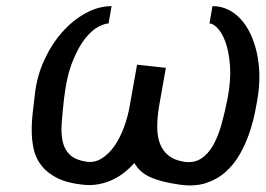

<svg xmlns="http://www.w3.org/2000/svg" viewBox="-20 -578 844 610"><path d="M507 -362.5 485.5 -241Q479.5 -205.5 479.5 -175.2Q479.5 -145 488 -122.2Q496.5 -99.5 514.5 -84.5Q532.5 -69.5 562.5 -64.5Q595 -59 618 -73.5Q641 -88 657 -116.2Q673 -144.5 683.8 -183.2Q694.5 -222 703 -265Q714 -323.5 710.8 -368Q707.5 -412.5 697 -442.5Q686.5 -472.5 671.8 -488Q657 -503.5 645.5 -503.5L655 -558.5Q682.5 -558.5 705.2 -547.2Q728 -536 745.8 -516.2Q763.5 -496.5 776 -469.8Q788.5 -443 795.5 -412.2Q802.5 -381.5 803.8 -347.5Q805 -313.5 800.5 -280Q797 -255 790.2 -221.8Q783.5 -188.5 771.8 -154.2Q760 -120 741.8 -87.8Q723.5 -55.5 696.8 -31.8Q670 -8 633.8 3.8Q597.5 15.5 550 8.5Q492.5 0.5 458.2 -14.8Q424 -30 407 -60Q393.5 -45 376.5 -31.2Q359.5 -17.5 338.8 -7.5Q318 2.5 293.5 7.2Q269 12 240.5 8.5Q191.5 3 160.5 -13Q129.5 -29 111.8 -51.8Q94 -74.5 87.5 -102.5Q81 -130.5 80.8 -160.8Q80.5 -191 84.2 -221.5Q88 -252 91 -280Q97.5 -337 120.8 -387.5Q144 -438 177.8 -476Q211.5 -514 252.2 -536.2Q293 -558.5 334.5 -558.5L325 -503.5Q313.5 -503.5 293 -493.2Q272.5 -483 251 -456.2Q229.5 -429.5 210.8 -383.2Q192 -337 183.5 -265Q178.5 -221.5 176 -186.8Q173.5 -152 179.5 -126.8Q185.5 -101.5 202.5 -85.8Q219.5 -70 253 -64.5Q279 -60 301.8 -73.8Q324.5 -87.5 342.5 -112.8Q360.5 -138 373.2 -171.8Q386 -205.5 392 -241L415.5 -372.5Z"/></svg>

Font: B612
Style: Italic
Weight: 400
Italic angle: -10°
Designer: Nicolas Chauveau, Thomas Paillot, Jonathan Favre-Lamarine, Jean-Luc Vinot
Foundry: AIRBUS
Version: Version 1.008